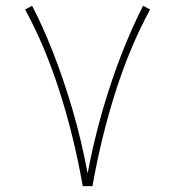

<svg xmlns="http://www.w3.org/2000/svg" viewBox="-20 -637 600 657"><path d="M263.2 0Q232.9 -171.9 182.9 -327.1Q132.8 -482.4 65.9 -604.5L89.8 -617.2Q125 -550.3 160.6 -460Q196.3 -369.6 227.5 -263.7Q258.8 -157.7 279.8 -43.5Q301.3 -157.7 332.3 -263.7Q363.3 -369.6 399.2 -460Q435.1 -550.3 469.7 -617.2L493.7 -604.5Q426.8 -482.4 376.7 -327.1Q326.7 -171.9 296.4 0Z"/></svg>

Font: Vazirmatn FD NL Thin
Style: Regular
Weight: 100
Designer: Saber Rastikerdar
Foundry: Saber Rastikerdar
Version: Version 33.003